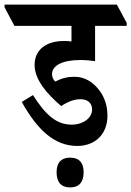

<svg xmlns="http://www.w3.org/2000/svg" viewBox="-75 -645 573 838"><path d="M262 -8C341 -8 394 -60 394 -140C394 -182 382 -220 359 -250C333 -285 297 -310 249 -310C221 -310 195 -304 166 -289C158 -297 152 -308 152 -321C152 -360 199 -383 276 -383C298 -383 322 -381 340 -378V-532H478V-545L435 -625H-55V-613L-12 -532H237V-464C225 -466 213 -466 203 -466C126 -466 76 -427 76 -362C76 -298 128 -237 192 -182C222 -202 250 -212 276 -212C309 -212 327 -194 327 -167C327 -130 288 -101 238 -101C173 -101 125 -141 69 -230L20 -200C88 -78 163 -8 262 -8ZM231 173C270 173 290 150 290 107C290 65 270 43 231 43C192 43 172 65 172 107C172 150 192 173 231 173Z"/></svg>

Font: Noto Serif Devanagari ExtraCondensed
Style: Bold
Weight: 700
Width: 2
Designer: Universal Thirst, Indian Type Foundry and the Monotype Design Team
Foundry: Monotype Imaging Inc.
Version: Version 2.004